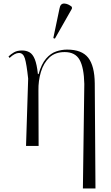

<svg xmlns="http://www.w3.org/2000/svg" viewBox="-20 -824 627 1084"><path d="M448 240 456 -350Q454 -442 429.5 -486Q405 -530 345 -530Q291 -530 258.5 -499Q226 -468 211 -418Q196 -368 197 -313L198 0H127L139 -380Q130 -463 120.5 -494Q111 -525 87 -525Q64 -525 34 -497L28 -505Q41 -518 59 -528.5Q77 -539 104 -539Q129 -539 147 -528.5Q165 -518 176.5 -489.5Q188 -461 194 -406H198Q214 -463 240 -493Q266 -523 297 -533.5Q328 -544 359 -544Q442 -544 478 -498Q514 -452 515 -353L519 240ZM290 -606 281 -609 316 -776Q321 -805 343 -804Q365 -803 386 -785V-775Z"/></svg>

Font: Noto Serif Display Light
Style: Regular
Weight: 300
Designer: Monotype Design Team
Foundry: Monotype Imaging Inc.
Version: Version 2.009